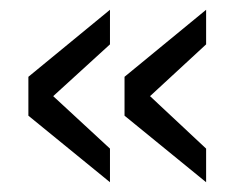

<svg xmlns="http://www.w3.org/2000/svg" viewBox="-20 -437 482 393"><path d="M38.1 -200.2V-279.8L205.1 -417V-346.2L88.9 -240.2L205.1 -132.8V-64ZM234.9 -200.2V-279.8L401.9 -417V-346.2L287.1 -240.2L401.9 -132.8V-64Z"/></svg>

Font: Charis SIL
Style: Regular
Weight: 400
Foundry: SIL International
Version: Version 4.112